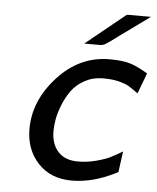

<svg xmlns="http://www.w3.org/2000/svg" viewBox="-50 -710 625 762"><g transform="rotate(5 262.5 -329.5)"><path d="M79.1 -182.1Q79.1 -294.9 166 -389.9Q252.9 -484.9 372.1 -484.9Q425.3 -484.9 455.1 -475.3Q484.9 -465.8 524.9 -441.9L494.1 -359.9Q467.3 -378.9 454.6 -386.5Q441.9 -394 416 -400.6Q390.1 -407.2 353 -407.2Q313 -407.2 280.5 -389.6Q248 -372.1 229 -345.9Q210 -319.8 197 -287.8Q184.1 -255.9 179.4 -229.5Q174.8 -203.1 174.8 -182.1Q174.8 -130.4 202.4 -100.1Q230 -69.8 280.8 -69.8Q318.8 -69.8 354.5 -79.3Q390.1 -88.9 409.2 -98.4Q428.2 -107.9 457 -125L445.8 -42Q351.6 7.8 264.2 7.8Q179.2 7.8 129.2 -46.1Q79.1 -100.1 79.1 -182.1ZM266.1 -538.1 424.8 -667H521Q467.8 -628.9 406.2 -584Q359.4 -548.8 349.6 -543.5Q339.8 -538.1 331.1 -538.1Q330.1 -538.1 329.1 -538.1Z"/></g></svg>

Font: CMU Bright
Style: SemiBoldOblique
Weight: 600
Italic angle: -12°
Version: Version 0.7.0